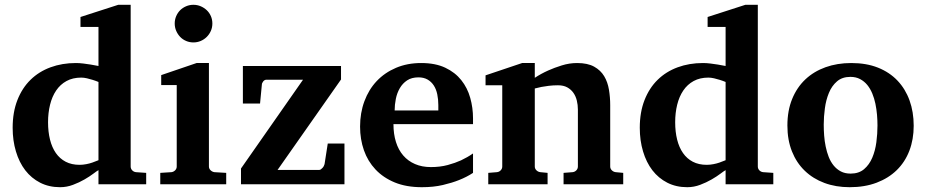

<svg xmlns="http://www.w3.org/2000/svg" viewBox="-20 -760 3820 792"><path d="M386.2 -421.9Q374.5 -426.8 361.8 -430.7Q351.1 -434.1 338.6 -437Q326.2 -439.9 314.9 -439.9Q280.3 -439.9 254.4 -425.8Q228.5 -411.6 211.7 -386.7Q194.8 -361.8 186.5 -328.1Q178.2 -294.4 178.2 -255.9Q178.2 -216.3 186.3 -184.1Q194.3 -151.9 210.4 -128.7Q226.6 -105.5 251 -92.8Q275.4 -80.1 308.1 -80.1Q321.8 -80.1 335.7 -82.8Q349.6 -85.4 360.8 -89.4Q374 -93.8 386.2 -99.1ZM386.2 0V-58.1Q380.4 -55.2 365.2 -43.7Q350.1 -32.2 328.6 -19.8Q307.1 -7.3 281.2 2.4Q255.4 12.2 228 12.2Q182.1 12.2 145.8 -6.3Q109.4 -24.9 84.2 -57.6Q59.1 -90.3 45.7 -135.3Q32.2 -180.2 32.2 -232.9Q32.2 -297.4 51.8 -347.2Q71.3 -397 106 -430.9Q140.6 -464.8 188.5 -482.4Q236.3 -500 293 -500Q307.1 -500 323.5 -498Q339.8 -496.1 354 -493.7Q370.1 -491.2 386.2 -487.8V-648.9H312V-689.9L467.8 -740.2H519V-73.2Q519 -64 525.4 -57.4Q531.7 -50.8 541 -49.8L583 -46.9V0Z M641.1 0V-46.9L687 -49.8Q695.8 -50.8 702.4 -57.4Q709 -64 709 -73.2V-409.2H645V-450.2L791 -500H841.8V-73.2Q841.8 -64 848.9 -57.4Q856 -50.8 864.7 -49.8L913.1 -46.9V0ZM856 -663.1Q856 -647 849.9 -632.8Q843.8 -618.7 833 -607.9Q822.3 -597.2 808.1 -591.1Q793.9 -585 777.8 -585Q761.7 -585 747.6 -591.1Q733.4 -597.2 723.1 -607.9Q712.9 -618.7 706.8 -632.8Q700.7 -647 700.7 -663.1Q700.7 -679.2 706.8 -693.4Q712.9 -707.5 723.1 -717.8Q733.4 -728 747.6 -734.1Q761.7 -740.2 777.8 -740.2Q793.9 -740.2 808.1 -734.1Q822.3 -728 833 -717.8Q843.8 -707.5 849.9 -693.4Q856 -679.2 856 -663.1Z M974.1 0V-64.9L1230 -431.2H1079.1Q1071.3 -431.2 1065.7 -424.1Q1060.1 -417 1060.1 -410.2L1052.7 -333H981.9V-487.8H1386.7V-432.1L1125 -59.1H1296.9Q1300.3 -59.1 1303.7 -61.5Q1307.1 -64 1310.3 -67.4Q1313.5 -70.8 1315.7 -75Q1317.9 -79.1 1318.8 -83L1332 -168H1400.9V0Z M1788.1 -326.2Q1788.1 -350.1 1783.7 -371.1Q1779.3 -392.1 1769.3 -407.5Q1759.3 -422.9 1743.7 -431.9Q1728 -440.9 1706.1 -440.9Q1678.2 -440.9 1659.4 -428.5Q1640.6 -416 1629.2 -396.2Q1617.7 -376.5 1612.8 -352.1Q1607.9 -327.6 1607.9 -304.2H1788.1ZM1931.2 -46.9Q1905.3 -29.8 1873 -17.1Q1845.2 -5.9 1806.6 3.2Q1768.1 12.2 1720.2 12.2Q1656.2 12.2 1608.6 -7.3Q1561 -26.9 1529.1 -60.8Q1497.1 -94.7 1481.2 -140.1Q1465.3 -185.5 1465.3 -237.8Q1465.3 -294.4 1483.2 -342.5Q1501 -390.6 1533.9 -425.5Q1566.9 -460.4 1613.5 -480.2Q1660.2 -500 1717.3 -500Q1775.9 -500 1816.7 -480.7Q1857.4 -461.4 1882.8 -429.4Q1908.2 -397.5 1919.7 -356.4Q1931.2 -315.4 1931.2 -272V-248H1603Q1603 -207 1613.3 -174.3Q1623.5 -141.6 1643.3 -118.7Q1663.1 -95.7 1691.9 -83.3Q1720.7 -70.8 1757.3 -70.8Q1795.4 -70.8 1826.9 -79.3Q1858.4 -87.9 1881.8 -98.6Q1908.7 -111.3 1931.2 -127Z M2304.7 0V-46.9L2341.8 -49.8Q2351.1 -50.8 2357.4 -57.4Q2363.8 -64 2363.8 -73.2V-308.1Q2363.8 -327.1 2359.4 -345.2Q2355 -363.3 2345.2 -377.2Q2335.4 -391.1 2319.8 -399.7Q2304.2 -408.2 2281.7 -408.2Q2261.2 -408.2 2243.7 -406Q2226.1 -403.8 2213.4 -401.4Q2198.2 -398.4 2186 -395V-73.2Q2186 -64 2192.9 -57.4Q2199.7 -50.8 2209 -49.8L2238.8 -46.9V0H1994.1V-46.9L2029.8 -49.8Q2039.1 -50.8 2045.4 -57.4Q2051.8 -64 2051.8 -73.2V-408.2H1982.9V-449.2L2133.8 -500H2186V-439Q2211.9 -456.1 2241.2 -469.2Q2266.1 -480.5 2297.4 -490.2Q2328.6 -500 2360.8 -500Q2403.8 -500 2430.7 -485.1Q2457.5 -470.2 2472.2 -445.8Q2486.8 -421.4 2491.9 -390.1Q2497.1 -358.9 2497.1 -326.2V-73.2Q2497.1 -64 2503.9 -57.4Q2510.7 -50.8 2520 -49.8L2550.8 -46.9V0Z M2973.1 -421.9Q2961.4 -426.8 2948.7 -430.7Q2938 -434.1 2925.5 -437Q2913.1 -439.9 2901.9 -439.9Q2867.2 -439.9 2841.3 -425.8Q2815.4 -411.6 2798.6 -386.7Q2781.7 -361.8 2773.4 -328.1Q2765.1 -294.4 2765.1 -255.9Q2765.1 -216.3 2773.2 -184.1Q2781.2 -151.9 2797.4 -128.7Q2813.5 -105.5 2837.9 -92.8Q2862.3 -80.1 2895 -80.1Q2908.7 -80.1 2922.6 -82.8Q2936.5 -85.4 2947.8 -89.4Q2960.9 -93.8 2973.1 -99.1ZM2973.1 0V-58.1Q2967.3 -55.2 2952.1 -43.7Q2937 -32.2 2915.5 -19.8Q2894 -7.3 2868.2 2.4Q2842.3 12.2 2814.9 12.2Q2769 12.2 2732.7 -6.3Q2696.3 -24.9 2671.1 -57.6Q2646 -90.3 2632.6 -135.3Q2619.1 -180.2 2619.1 -232.9Q2619.1 -297.4 2638.7 -347.2Q2658.2 -397 2692.9 -430.9Q2727.5 -464.8 2775.4 -482.4Q2823.2 -500 2879.9 -500Q2894 -500 2910.4 -498Q2926.8 -496.1 2940.9 -493.7Q2957 -491.2 2973.1 -487.8V-648.9H2898.9V-689.9L3054.7 -740.2H3106V-73.2Q3106 -64 3112.3 -57.4Q3118.7 -50.8 3127.9 -49.8L3169.9 -46.9V0Z M3599.6 -242.2Q3599.6 -263.2 3597.7 -286.4Q3595.7 -309.6 3591.1 -332Q3586.4 -354.5 3578.1 -374.5Q3569.8 -394.5 3557.4 -409.7Q3544.9 -424.8 3527.8 -433.8Q3510.7 -442.9 3487.8 -442.9Q3454.1 -442.9 3432.6 -424.3Q3411.1 -405.8 3399.2 -376.7Q3387.2 -347.7 3382.6 -313Q3377.9 -278.3 3377.9 -246.1Q3377.9 -224.6 3379.6 -201.2Q3381.3 -177.7 3386 -155.3Q3390.6 -132.8 3398.4 -112.8Q3406.2 -92.8 3418.7 -77.4Q3431.2 -62 3448.2 -53Q3465.3 -43.9 3488.8 -43.9Q3522.9 -43.9 3544.4 -62.3Q3565.9 -80.6 3578.1 -109.4Q3590.3 -138.2 3595 -173.3Q3599.6 -208.5 3599.6 -242.2ZM3749 -241.2Q3749 -185.1 3731.2 -138.4Q3713.4 -91.8 3679.2 -58.3Q3645 -24.9 3595.9 -6.3Q3546.9 12.2 3484.9 12.2Q3427.7 12.2 3380.6 -5.4Q3333.5 -22.9 3299.6 -55.7Q3265.6 -88.4 3246.8 -135.5Q3228 -182.6 3228 -242.2Q3228 -303.7 3247.6 -351.6Q3267.1 -399.4 3302 -432.4Q3336.9 -465.3 3385.3 -482.7Q3433.6 -500 3491.7 -500Q3553.7 -500 3601.6 -481Q3649.4 -461.9 3682.1 -427.5Q3714.8 -393.1 3731.9 -345.7Q3749 -298.3 3749 -241.2Z"/></svg>

Font: Charis SIL Afr
Style: Bold
Weight: 700
Foundry: SIL International
Version: Version 5.000